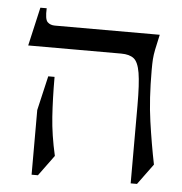

<svg xmlns="http://www.w3.org/2000/svg" viewBox="-47 -630 658 695"><g transform="rotate(5 282.0 -282.5)"><path d="M493 -395Q493 -290 504.5 -209.5Q516 -129 531 -55L476 20H453V-263Q453 -342 446.5 -381Q440 -420 424 -432.5Q408 -445 378 -445H40L72 -585H95Q93 -545 103 -535Q113 -525 130 -525H511Q503 -490 499 -470Q495 -450 494 -434.5Q493 -419 493 -395ZM93 -215 122 -340H145Q145 -261 149.5 -195Q154 -129 171 -55L116 20H93Z"/></g></svg>

Font: Bona Nova SC
Style: Regular
Weight: 400
Designer: Mateusz Machalski
Foundry: Capitalics
Version: Version 4.001; ttfautohint (v1.8.4.7-5d5b)